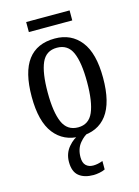

<svg xmlns="http://www.w3.org/2000/svg" viewBox="-134 -747 765 1055"><g transform="rotate(-15 249.0 -220.0)"><path d="M248 10Q154 10 100 -59Q46 -128 46 -269Q46 -409 97.5 -477.5Q149 -546 251 -546Q344 -546 398 -477.5Q452 -409 452 -269Q452 -128 400 -59Q348 10 248 10ZM250 -41Q311 -41 336 -99Q361 -157 361 -269Q361 -381 336 -437.5Q311 -494 249 -494Q187 -494 162 -437.5Q137 -381 137 -269Q137 -157 162.5 -99Q188 -41 250 -41ZM123 -617V-674H370V-617ZM264 234Q211 234 181 209.5Q151 185 151 130Q151 81 181 45.5Q211 10 245 0H299Q271 10 245 41.5Q219 73 219 121Q219 153 234.5 168Q250 183 276 183Q301 183 330 172V220Q316 227 297 230.5Q278 234 264 234Z"/></g></svg>

Font: Noto Serif Condensed
Style: Regular
Weight: 400
Width: 3
Designer: Monotype Design Team
Foundry: Monotype Imaging Inc.
Version: Version 2.013; ttfautohint (v1.8.4.7-5d5b)